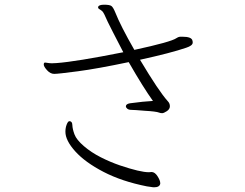

<svg xmlns="http://www.w3.org/2000/svg" viewBox="-20 -761 1040 816"><path d="M397 -731V-729Q397 -725 402.5 -722Q408 -719 414.5 -713.5Q421 -708 438 -668Q448 -647 504 -539Q303 -499 221 -493Q200 -492 200 -492Q191 -492 173 -495H171Q166 -495 166 -486.5Q166 -478 180 -462.5Q194 -447 210.5 -447Q227 -447 310.5 -458Q394 -469 527 -497Q589 -389 630 -332Q591 -330 532 -322Q515 -319 515 -309Q515 -304 521 -299Q527 -294 539 -294Q551 -294 598 -290Q618 -289 634 -287Q650 -285 656 -282.5Q662 -280 669 -280Q676 -280 689 -288.5Q702 -297 702 -309.5Q702 -322 693 -331Q655 -373 575 -507Q707 -536 771 -558Q799 -567 799 -580Q799 -585 798 -588Q795 -605 755 -605H745Q737 -604 730 -599Q708 -583 551 -549Q493 -650 470 -708Q461 -730 453.5 -735.5Q446 -741 422.5 -741Q399 -741 397 -731ZM613 -29Q576 -29 490 -58Q449 -72 408.5 -92.5Q368 -113 336.5 -140Q305 -167 296.5 -190Q288 -213 287.5 -229.5Q287 -246 275 -246Q269 -246 263.5 -232Q258 -218 258 -201Q258 -164 300 -117.5Q342 -71 420 -30.5Q498 10 604 31Q614 32 621.5 33.5Q629 35 635 35Q658 35 661 20V17Q661 6 649.5 -12Q638 -30 624 -30Z"/></svg>

Font: LXGW WenKai TC Light
Style: Regular
Weight: 300
Designer: LXGW / Fontworks Inc.
Foundry: LXGW / Fontworks Inc.
Version: Version 1.330